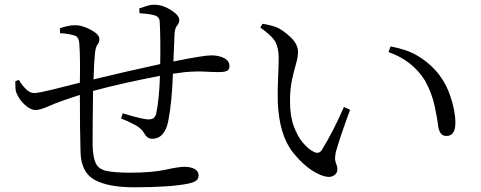

<svg xmlns="http://www.w3.org/2000/svg" viewBox="-20 -783 2040 815"><path d="M572 -727 571 -747Q588 -753 603.5 -758Q619 -763 634 -763Q670 -763 705.5 -740.5Q741 -718 741 -698Q741 -685 732 -675Q723 -665 721 -640Q719 -593 716 -522Q844 -548 877 -548Q908 -548 931 -536.5Q954 -525 954 -502Q954 -487 943 -482Q932 -477 911 -477Q882 -477 849.5 -479Q817 -481 766 -477Q742 -474 714 -470Q710 -350 694 -268Q687 -233 670 -213.5Q653 -194 626 -194Q605 -194 593 -216Q581 -238 553 -253Q525 -268 494 -280L501 -302Q586 -276 611 -276Q622 -276 630 -280.5Q638 -285 643 -300Q656 -363 659 -461Q497 -430 375 -397Q373 -253 373 -170Q374 -117 386 -91Q398 -65 432 -57.5Q466 -50 533 -50Q625 -50 682 -62.5Q739 -75 763 -75Q788 -75 805.5 -66Q823 -57 823 -39Q823 -24 813 -16.5Q803 -9 781 -4Q705 12 549 12Q441 12 383.5 -18.5Q326 -49 322 -132Q319 -226 319 -380Q231 -352 191 -334Q151 -316 131 -316Q110 -316 86 -337.5Q62 -359 50 -388Q46 -397 45.5 -410.5Q45 -424 45 -438L60 -444Q72 -423 89.5 -405.5Q107 -388 125 -388Q142 -388 204 -403Q266 -418 319 -432Q321 -542 317 -592Q316 -630 293 -633Q267 -641 235 -642L234 -663Q248 -668 265 -672Q282 -676 301 -676Q329 -676 365.5 -656.5Q402 -637 402 -617Q402 -604 394 -594Q386 -584 383 -556Q379 -518 377 -446Q500 -476 660 -511Q662 -617 658 -691Q657 -714 632 -719Q608 -725 572 -727Z M1159 -351Q1158 -406 1160.5 -454.5Q1163 -503 1163 -537Q1163 -578 1149.5 -604Q1136 -630 1085 -666L1094 -682Q1129 -677 1157 -666Q1186 -652 1215.5 -623Q1245 -594 1245 -563Q1245 -541 1236.5 -512Q1228 -483 1219.5 -444Q1211 -405 1211 -353Q1211 -290 1227.5 -246Q1244 -202 1266.5 -176Q1289 -150 1311 -139Q1333 -127 1346 -146Q1395 -226 1440 -329L1466 -317Q1423 -200 1405 -136Q1401 -114 1403 -102.5Q1405 -91 1408.5 -83.5Q1412 -76 1412 -65Q1412 -45 1393.5 -36Q1375 -27 1344 -39Q1282 -63 1223.5 -136Q1165 -209 1159 -351ZM1784 -441Q1730 -527 1629 -562L1638 -586Q1707 -573 1750.5 -547.5Q1794 -522 1826 -487Q1869 -441 1891 -376.5Q1913 -312 1913 -262Q1913 -204 1873 -206Q1849 -206 1841 -241Q1837 -276 1825.5 -331Q1814 -386 1784 -441Z"/></svg>

Font: Han-Nom Khai
Style: Regular
Weight: 400
Version: Version 1.200;June 22, 2023;FontCreator 14.0.0.2814 64-bit